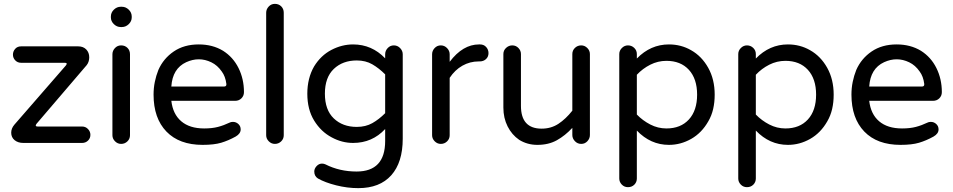

<svg xmlns="http://www.w3.org/2000/svg" viewBox="-20 -768 4935 994"><path d="M101 -28Q73 -28 55.5 -42.5Q38 -57 38 -81Q38 -103 54 -122L321 -429Q332 -443 315 -443H89Q71 -443 59 -455.5Q47 -468 47 -485Q47 -502 58.5 -515Q70 -528 89 -528H385Q411 -528 426.5 -512Q442 -496 442 -471Q442 -461 439 -450.5Q436 -440 429 -431L169 -127Q159 -113 175 -113H405Q423 -113 435.5 -100Q448 -87 448 -70Q448 -52 435.5 -40Q423 -28 405 -28Z M605 -628Q585 -628 569.5 -643Q554 -658 554 -678V-682Q554 -703 569.5 -718Q585 -733 605 -733H611Q631 -733 646.5 -718Q662 -703 662 -682V-678Q662 -658 646.5 -643Q631 -628 611 -628ZM607 -23Q589 -23 575.5 -36.5Q562 -50 562 -68V-487Q562 -505 575 -519Q588 -533 607 -533Q627 -533 640 -520Q653 -507 653 -487V-68Q653 -49 639.5 -36Q626 -23 607 -23Z M1029 -18Q908 -18 841.5 -87Q775 -156 775 -278Q775 -312 781.5 -344Q788 -376 800 -406Q826 -465 879.5 -501.5Q933 -538 1009 -538Q1081 -538 1135 -505Q1187 -472 1215 -415.5Q1243 -359 1243 -291Q1243 -272 1230 -259Q1217 -246 1197 -246H867Q875 -177 918.5 -140Q962 -103 1037 -103Q1078 -103 1108.5 -111Q1139 -119 1168 -133Q1175 -137 1186 -137Q1202 -137 1214 -126Q1226 -115 1226 -98Q1226 -76 1200 -61Q1162 -40 1125 -29Q1088 -18 1029 -18ZM867 -320H1140Q1153 -320 1152 -333Q1147 -373 1128 -398Q1106 -430 1074 -445.5Q1042 -461 1009 -461Q977 -461 944 -446Q873 -413 867 -320Z M1403 -23Q1385 -23 1371.5 -36.5Q1358 -50 1358 -68V-702Q1358 -720 1371 -734Q1384 -748 1403 -748Q1423 -748 1436 -735Q1449 -722 1449 -702V-68Q1449 -49 1435.5 -36Q1422 -23 1403 -23Z M1835 206Q1778 206 1720.5 191.5Q1663 177 1626 156Q1607 144 1607 120Q1607 105 1619 92Q1631 79 1647 79Q1652 79 1656.5 80Q1661 81 1665 83Q1738 120 1826 120Q1974 120 1974 -38V-100Q1907 -28 1808 -28Q1750 -28 1697 -57Q1642 -86 1606.5 -143.5Q1571 -201 1571 -283Q1571 -363 1606 -424Q1641 -481 1695.5 -509.5Q1750 -538 1808 -538Q1905 -538 1974 -466V-487Q1974 -505 1987 -519Q2000 -533 2019 -533Q2038 -533 2051.5 -519Q2065 -505 2065 -487V-50Q2065 73 2005.5 139.5Q1946 206 1835 206ZM1827 -111Q1873 -111 1907.5 -130.5Q1942 -150 1974 -182V-383Q1942 -415 1907.5 -435Q1873 -455 1827 -455Q1754 -455 1708 -411Q1662 -367 1662 -283Q1662 -199 1708 -155Q1754 -111 1827 -111Z M2262 -23Q2244 -23 2230.5 -36.5Q2217 -50 2217 -68V-487Q2217 -505 2230 -519Q2243 -533 2262 -533Q2281 -533 2294.5 -519Q2308 -505 2308 -487V-448Q2376 -538 2460 -538H2465Q2485 -538 2497 -524.5Q2509 -511 2509 -493Q2509 -474 2496 -462Q2483 -450 2463 -450H2458Q2413 -450 2374 -428Q2335 -406 2308 -365V-68Q2308 -49 2294.5 -36Q2281 -23 2262 -23Z M2762 -18Q2710 -18 2668 -44Q2630 -70 2608 -113.5Q2586 -157 2586 -211V-488Q2586 -507 2600 -520Q2614 -533 2632 -533Q2651 -533 2664 -519.5Q2677 -506 2677 -488V-220Q2677 -102 2784 -102Q2833 -102 2871 -127Q2909 -152 2943 -195V-488Q2943 -507 2956.5 -520Q2970 -533 2989 -533Q3007 -533 3020.5 -519.5Q3034 -506 3034 -488V-69Q3034 -51 3021 -37Q3008 -23 2989 -23Q2970 -23 2956.5 -37Q2943 -51 2943 -69V-106Q2906 -66 2863 -42Q2820 -18 2762 -18Z M3231 201Q3212 201 3199 187.5Q3186 174 3186 156V-488Q3186 -506 3199.5 -519.5Q3213 -533 3231 -533Q3250 -533 3263.5 -520Q3277 -507 3277 -488V-465Q3348 -538 3443 -538Q3506 -538 3558 -508Q3613 -477 3646.5 -417Q3680 -357 3680 -278Q3680 -238 3672 -203.5Q3664 -169 3647 -140Q3613 -80 3558.5 -49Q3504 -18 3443 -18Q3348 -18 3277 -92V156Q3277 175 3264 188Q3251 201 3231 201ZM3430 -103Q3504 -103 3546.5 -149.5Q3589 -196 3589 -278Q3589 -360 3546.5 -406.5Q3504 -453 3430 -453Q3386 -453 3346.5 -433Q3307 -413 3277 -381V-175Q3307 -144 3346.5 -123.5Q3386 -103 3430 -103Z M3847 201Q3828 201 3815 187.5Q3802 174 3802 156V-488Q3802 -506 3815.5 -519.5Q3829 -533 3847 -533Q3866 -533 3879.5 -520Q3893 -507 3893 -488V-465Q3964 -538 4059 -538Q4122 -538 4174 -508Q4229 -477 4262.5 -417Q4296 -357 4296 -278Q4296 -238 4288 -203.5Q4280 -169 4263 -140Q4229 -80 4174.5 -49Q4120 -18 4059 -18Q3964 -18 3893 -92V156Q3893 175 3880 188Q3867 201 3847 201ZM4046 -103Q4120 -103 4162.5 -149.5Q4205 -196 4205 -278Q4205 -360 4162.5 -406.5Q4120 -453 4046 -453Q4002 -453 3962.5 -433Q3923 -413 3893 -381V-175Q3923 -144 3962.5 -123.5Q4002 -103 4046 -103Z M4642 -18Q4521 -18 4454.5 -87Q4388 -156 4388 -278Q4388 -312 4394.5 -344Q4401 -376 4413 -406Q4439 -465 4492.5 -501.5Q4546 -538 4622 -538Q4694 -538 4748 -505Q4800 -472 4828 -415.5Q4856 -359 4856 -291Q4856 -272 4843 -259Q4830 -246 4810 -246H4480Q4488 -177 4531.5 -140Q4575 -103 4650 -103Q4691 -103 4721.5 -111Q4752 -119 4781 -133Q4788 -137 4799 -137Q4815 -137 4827 -126Q4839 -115 4839 -98Q4839 -76 4813 -61Q4775 -40 4738 -29Q4701 -18 4642 -18ZM4480 -320H4753Q4766 -320 4765 -333Q4760 -373 4741 -398Q4719 -430 4687 -445.5Q4655 -461 4622 -461Q4590 -461 4557 -446Q4486 -413 4480 -320Z"/></svg>

Font: Huninn
Style: Regular
Weight: 400
Designer: justfont
Foundry: justfont
Version: Version 1.003